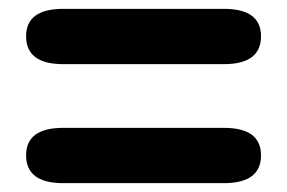

<svg xmlns="http://www.w3.org/2000/svg" viewBox="-20 -595 649 434"><path d="M123 -181Q39 -181 39 -244Q39 -306 123 -306H486Q570 -306 570 -244Q570 -181 486 -181ZM123 -450Q39 -450 39 -513Q39 -575 123 -575H486Q570 -575 570 -513Q570 -450 486 -450Z"/></svg>

Font: Resource Han Rounded TW Heavy
Style: Regular
Weight: 900
Designer: Cyano Hao (round all glyphs); Ryoko NISHIZUKA 西塚涼子 (kana, bopomofo & ideographs); Paul D. Hunt (Latin, Greek & Cyrillic)
Foundry: Cyano Hao
Version: 0.990